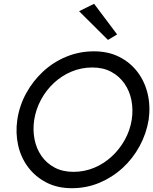

<svg xmlns="http://www.w3.org/2000/svg" viewBox="-20 -980 807 1010"><path d="M160 -350Q152 -297 161.5 -248Q171 -199 197.5 -160.5Q224 -122 266.5 -99Q309 -76 366 -76Q424 -76 475.5 -97.5Q527 -119 568 -157Q609 -195 636.5 -244.5Q664 -294 673 -350Q681 -403 671.5 -452Q662 -501 635 -540Q608 -579 565.5 -602Q523 -625 466 -625Q408 -625 356.5 -603.5Q305 -582 264 -544Q223 -506 196 -456Q169 -406 160 -350ZM71 -350Q82 -424 117.5 -489Q153 -554 207 -604Q261 -654 329.5 -682Q398 -710 474 -710Q550 -710 608 -680.5Q666 -651 704 -600.5Q742 -550 757 -485.5Q772 -421 762 -350Q750 -277 714.5 -211.5Q679 -146 625 -96.5Q571 -47 503 -18.5Q435 10 358 10Q282 10 224 -20Q166 -50 128 -100.5Q90 -151 75.5 -215.5Q61 -280 71 -350ZM475 -960 596 -799 548 -770 396 -921Z"/></svg>

Font: Jost
Style: Italic
Weight: 400
Italic angle: -5°
Version: Version 3.710